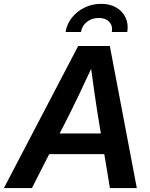

<svg xmlns="http://www.w3.org/2000/svg" viewBox="-56 -963 769 983"><path d="M-36.1 0 344.2 -727.5H506.3L644.5 0H506.8L478 -173.8H195.8L107.4 0ZM249.5 -279.8H460.4L443.4 -382.3Q435.5 -432.6 427.7 -487.3Q419.9 -542 410.6 -610.8Q378.9 -542 352.8 -487.3Q326.7 -432.6 301.8 -382.3ZM461.4 -943.4Q507.3 -943.4 539.8 -924.1Q572.3 -904.8 587.2 -872.3Q602.1 -839.8 595.7 -799.3H516.6Q522 -831.1 503.2 -851.1Q484.4 -871.1 449.7 -871.1Q414.6 -871.1 389.2 -851.1Q363.8 -831.1 358.4 -799.3H279.8Q286.1 -839.8 311.8 -872.3Q337.4 -904.8 376.5 -924.1Q415.5 -943.4 461.4 -943.4Z"/></svg>

Font: Inter Display SemiBold
Style: Italic
Weight: 600
Italic angle: -9.39999°
Designer: Rasmus Andersson
Foundry: rsms
Version: Version 4.000;git-a52131595